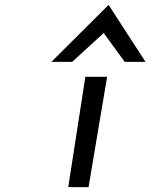

<svg xmlns="http://www.w3.org/2000/svg" viewBox="-20 -765 647 785"><path d="M275 -512 404 -630 490 -512H575L424 -745L190 -512ZM418 -451H329L259 0H342Z"/></svg>

Font: Charger Monospace
Style: Regular
Weight: 400
Designer: Jasper
Foundry: Cannot Into Space Fonts
Version: Version 0.980